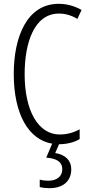

<svg xmlns="http://www.w3.org/2000/svg" viewBox="-20 -745 471 1005"><path d="M353 141C353 96 324 65 269 56L289 10C330 10 369 0 397 -17V-68C371 -54 336 -41 293 -41C180 -41 109 -165 109 -357C109 -521 159 -674 289 -674C321 -674 354 -665 385 -646L407 -693C369 -714 330 -725 287 -725C123 -725 52 -555 52 -358C52 -148 129 -14 253 7L222 80C273 84 306 100 306 141C306 179 277 201 232 201C218 201 201 199 188 195V234C202 238 221 240 239 240C310 240 353 203 353 141Z"/></svg>

Font: Noto Sans Devanagari UI ExtraCondensed Light
Style: Regular
Weight: 300
Width: 2
Designer: Jelle Bosma - Monotype Design Team
Foundry: Monotype Imaging Inc.
Version: Version 2.004